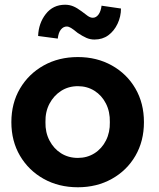

<svg xmlns="http://www.w3.org/2000/svg" viewBox="-20 -781 673 811"><path d="M28 -265Q28 -345 64.5 -407Q101 -469 164.5 -504.5Q228 -540 309 -540Q389 -540 452.5 -504.5Q516 -469 552 -407Q588 -345 588 -265Q588 -185 552 -123Q516 -61 452.5 -25.5Q389 10 309 10Q228 10 164.5 -25.5Q101 -61 64.5 -123Q28 -185 28 -265ZM444 -265Q445 -309 427.5 -343.5Q410 -378 379 -397.5Q348 -417 309 -417Q269 -417 238 -397Q207 -377 189 -343Q171 -309 172 -265Q171 -222 189 -187.5Q207 -153 238 -133.5Q269 -114 309 -114Q348 -114 379 -133.5Q410 -153 427.5 -187.5Q445 -222 444 -265ZM308 -642Q290 -657 280 -663Q270 -669 262 -669Q248 -669 237.5 -656.5Q227 -644 224 -618L141 -629Q143 -683 173.5 -722Q204 -761 255 -761Q273 -761 289 -754.5Q305 -748 325 -733Q340 -721 351 -713.5Q362 -706 372 -706Q386 -706 396 -719.5Q406 -733 409 -757L491 -745Q491 -711 476.5 -680.5Q462 -650 437.5 -632Q413 -614 379 -614Q361 -614 345 -621Q329 -628 308 -642Z"/></svg>

Font: Our Lexend SemiBold
Style: Regular
Weight: 600
Designer: Bonnie Shaver-Troup, Thomas Jockin
Foundry: Lexend
Version: Version 1.007